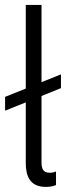

<svg xmlns="http://www.w3.org/2000/svg" viewBox="-20 -747 265 771"><path d="M224.8 -393.1V-448.5L146.7 -416.9V-727.3H83.5V-391.3L0.4 -358V-302.6L83.5 -335.9V-92C83.5 -42.3 98.4 3.6 164.4 3.6C180 3.6 194.6 0.7 204.9 -3.9V-58.6C197.4 -55 188.6 -53.3 179.3 -53.3C151.3 -53.3 146.7 -72.4 146.7 -96.6V-361.5Z"/></svg>

Font: TID UI Light
Style: Regular
Weight: 300
Designer: The TID Project Authors
Foundry: Bakken & Bæck
Version: Version 1.001;hotconv 1.0.109;makeotfexe 2.5.65596